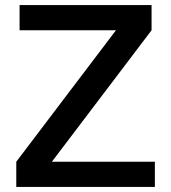

<svg xmlns="http://www.w3.org/2000/svg" viewBox="-20 -735 672 755"><path d="M589 0H44V-99L436 -616H57V-715H576V-616L184 -99H589Z"/></svg>

Font: Wix Madefor Display SemiBold
Style: Regular
Weight: 600
Designer: Dalton Maag Ltd
Foundry: Dalton Maag Ltd
Version: Version 3.100